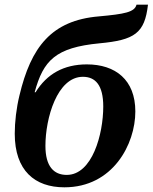

<svg xmlns="http://www.w3.org/2000/svg" viewBox="-20 -790 652 820"><path d="M255 10C462 10 558 -174 558 -314C558 -449 473 -515 351 -515C252 -515 180 -474 132 -396H128C165 -532 217 -587 405 -605C555 -619 598 -648 612 -770H563C555 -738 512 -730 402 -720C200 -703 112 -589 63 -382C50 -329 43 -269 43 -219C43 -61 129 10 255 10ZM265 -43C210 -43 174 -79 174 -167C174 -285 224 -462 334 -462C387 -462 421 -427 421 -335C421 -217 374 -43 265 -43Z"/></svg>

Font: Noto Serif SemiBold
Style: Italic
Weight: 600
Italic angle: -12°
Designer: Monotype Design Team
Foundry: Monotype Imaging Inc.
Version: Version 2.014